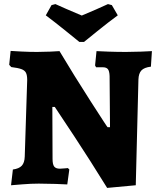

<svg xmlns="http://www.w3.org/2000/svg" viewBox="-20 -898 773 939"><path d="M248 -375H236L237 -121Q237 -94 245 -83.5Q253 -73 273 -73Q284 -73 296 -74.5Q308 -76 312 -76L319 -69L309 4Q293 3 251.5 1.5Q210 0 170 0Q132 0 89.5 3.5Q47 7 34 8L43 -69Q73 -73 86.5 -87.5Q100 -102 101 -132L113 -507Q113 -530 107 -542Q101 -554 84.5 -560Q68 -566 35 -570L25 -581L32 -649Q44 -648 84 -646Q124 -644 161 -644Q191 -644 226 -645.5Q261 -647 271 -648Q342 -529 424 -401.5Q506 -274 506 -276H518L516 -526Q515 -551 507.5 -560Q500 -569 483 -569H450L445 -578L452 -648Q468 -647 510.5 -645.5Q553 -644 596 -644Q629 -644 669.5 -645.5Q710 -647 723 -648L718 -572Q685 -568 671.5 -553.5Q658 -539 657 -509L644 8L504 21Q418 -118 343.5 -231Q269 -344 248 -375ZM204 -823 232 -873 251 -878Q292 -859 380 -822Q452 -852 508 -878L527 -873L556 -823Q507 -787 456.5 -746Q406 -705 391 -693H368Q353 -705 302.5 -746Q252 -787 204 -823Z"/></svg>

Font: Alegreya SC ExtraBold
Style: Regular
Weight: 800
Designer: Juan Pablo del Peral
Foundry: Huerta Tipografica
Version: Version 2.007; ttfautohint (v1.6)